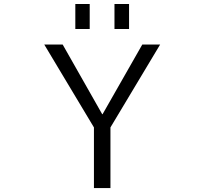

<svg xmlns="http://www.w3.org/2000/svg" viewBox="-20 -957 1040 977"><path d="M298.8 -730.5 500 -376H502L704.1 -730.5H794.9L542 -308.6V0H458V-308.6L205.1 -730.5ZM562.5 -809.6V-936.5H636.7V-809.6ZM363.3 -809.6V-936.5H436.5V-809.6Z"/></svg>

Font: Gen Shin Gothic Monospace Normal
Style: Regular
Weight: 350
Designer: [Source Han Sans]
Ryoko NISHIZUKA  (kana & ideographs); Paul D. Hunt (Latin, Greek & Cyrillic); Wenlong ZHANG  (bopomofo
Version: Version 1.002.20150607